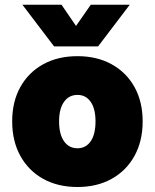

<svg xmlns="http://www.w3.org/2000/svg" viewBox="-20 -750 636 788"><path d="M382.5 -559.5H202L72 -730.5H232.5L292 -643.5L352.5 -730.5H512.5ZM30 -252Q30 -332.5 63.5 -392.8Q97 -453 157.2 -486.2Q217.5 -519.5 298 -519.5Q378 -519.5 438.2 -486.2Q498.5 -453 532 -392.8Q565.5 -332.5 565.5 -252Q565.5 -171 532 -110.2Q498.5 -49.5 438.2 -16Q378 17.5 298 17.5Q217.5 17.5 157.2 -16Q97 -49.5 63.5 -110.2Q30 -171 30 -252ZM372 -252Q372 -303.5 352.2 -332Q332.5 -360.5 298 -360.5Q263 -360.5 242.8 -332Q222.5 -303.5 222.5 -252Q222.5 -199 242.8 -170.2Q263 -141.5 298 -141.5Q332.5 -141.5 352.2 -170.2Q372 -199 372 -252Z"/></svg>

Font: Overused Grotesk Black
Style: Regular
Weight: 900
Version: Version 0.004